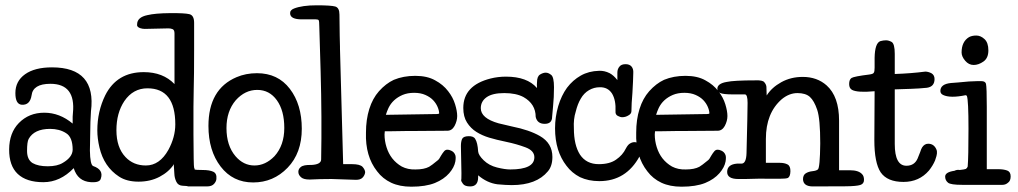

<svg xmlns="http://www.w3.org/2000/svg" viewBox="-20 -677 3840 724"><path d="M323 10Q273 7 258 -43Q207 10 143.5 10Q80 10 47 -21Q14 -52 14.5 -114Q15 -176 51 -213Q89 -252 147 -252Q205 -252 254 -211V-237L255 -251Q266 -361 170 -361Q104 -361 99 -317Q93 -280 62 -282Q38 -284 38 -326Q38 -371 74.5 -397Q111 -423 176 -423Q344 -423 323 -257Q322 -237 321 -217Q320 -137 319 -109Q320 -56 331 -51Q372 -37 360 -3Q356 12 323 10ZM169 -191Q109 -191 88 -153Q82 -142 82 -108Q82 -75 103 -62Q124 -50 160 -50Q196 -50 217 -63Q253 -84 254 -112Q254 -160 229 -175Q204 -191 169 -191Z M712 -591Q712 -591 712 -491Q712 -391 710.5 -341.5Q709 -292 709.5 -170.5Q710 -49 712 -45Q714 -41 714 -38Q718 -36 744 -36Q770 -36 784 -29.5Q798 -23 796 -3Q796 6 787.5 16Q779 26 760 26H723Q689 26 689 26Q687 24 669.5 23.5Q652 23 645 8.5Q638 -6 637.5 -21.5Q637 -37 636 -45Q635 -53 636 -58Q617 -29 582 -10.5Q547 8 502.5 8Q458 8 429 -11Q372 -48 355 -121Q347 -155 347 -185Q347 -257 377 -318Q421 -405 522 -405Q595 -405 638 -360Q638 -360 638 -551Q638 -564 631 -567Q624 -570 615.5 -570Q607 -570 526 -568Q517 -568 508 -571Q495 -576 497 -585Q497 -612 536 -620Q565 -627 621 -627.5Q677 -628 694.5 -623.5Q712 -619 712 -591ZM711 -449ZM641 -208Q641 -344 536 -344Q482 -344 449 -296Q419 -251 419 -186Q419 -121 453 -85Q483 -53 530 -53Q582 -53 615 -112Q641 -160 641 -208Z M872 -386Q907 -401 949 -401Q1028 -401 1073 -342Q1118 -283 1118 -191.5Q1118 -100 1064.5 -44.5Q1011 11 934.5 11Q858 11 812 -49Q766 -109 766 -202Q766 -341 872 -386ZM869 -299Q834 -258 834 -194Q834 -128 868 -88Q898 -53 939.5 -53Q981 -53 1015 -88Q1052 -129 1052 -194.5Q1052 -260 1024 -299Q996 -338 950 -338Q904 -338 869 -299Z M1320 1Q1291 0 1230 -2Q1186 -2 1148 0Q1125 0 1116 -8Q1105 -17 1105 -29Q1105 -40 1114 -47Q1124 -56 1155 -55Q1191 -57 1191 -76Q1194 -232 1189 -409Q1184 -576 1184 -577Q1184 -598 1181.5 -601Q1179 -604 1171 -604H1118Q1075 -604 1074 -626Q1073 -639 1089 -645Q1120 -657 1174 -657Q1228 -657 1244 -652.5Q1260 -648 1260 -622Q1261 -573 1261 -543Q1261 -540 1262 -501Q1262 -501 1262 -494Q1267 -308 1274 -58H1308Q1337 -58 1347 -48Q1356 -38 1357 -28Q1356 -17 1348 -8Q1339 2 1320 1Z M1498 -319Q1461 -303 1445 -270Q1439 -257 1435 -244L1627 -247Q1634 -247 1636 -249Q1636 -260 1630 -274Q1624 -288 1613 -299.5Q1602 -311 1584 -319Q1566 -327 1541.5 -327Q1517 -327 1498 -319ZM1450 -182H1431Q1430 -176 1430 -170Q1430 -146 1437.5 -122Q1445 -98 1459 -80Q1474 -61 1495 -49Q1518 -37 1547 -38Q1579 -38 1598 -48Q1607 -53 1630 -72Q1636 -76 1643 -90Q1649 -100 1655 -107Q1664 -117 1681 -109Q1692 -104 1696 -94Q1700 -87 1697 -68Q1693 -46 1674 -24Q1654 -1 1620 13Q1585 27 1531 27Q1487 27 1455 12Q1423 -3 1402 -31Q1357 -88 1360 -177Q1360 -226 1372.5 -266Q1385 -306 1409 -333Q1435 -362 1465 -376Q1501 -391 1546 -391Q1591 -391 1621 -374Q1651 -358 1670 -333Q1688 -310 1696 -284Q1704 -258 1704 -239.5Q1704 -221 1694 -202Q1684 -184 1667 -184L1536 -183H1513Z M1904 -38Q1995 -38 1995 -84Q1995 -109 1961.5 -121.5Q1928 -134 1889.5 -142Q1851 -150 1824.5 -158Q1798 -166 1776.5 -179.5Q1755 -193 1741 -215Q1727 -237 1727 -270Q1727 -355 1830 -381Q1858 -388 1888 -388Q1968 -388 2005 -345Q2004 -359 2005 -367Q2005 -389 2016.5 -396Q2028 -403 2038 -403Q2048 -403 2058.5 -394.5Q2069 -386 2069 -348Q2069 -310 2065.5 -276Q2062 -242 2062 -237Q2062 -210 2034 -210Q2006 -210 2000 -236Q2000 -285 1954 -311Q1926 -326 1881.5 -326Q1837 -326 1815 -310.5Q1793 -295 1793 -269Q1793 -231 1860 -212Q1880 -207 1911 -200Q1976 -187 2016 -164Q2063 -137 2063 -85Q2063 -51 2046 -31Q2003 21 1910 21Q1889 21 1856 18Q1817 13 1783 -16Q1783 -16 1783 -9Q1783 26 1753 26Q1733 26 1726 16.5Q1719 7 1719 3Q1720 3 1720 -24Q1719 -50 1718 -126Q1718 -143 1722.5 -153Q1727 -163 1746.5 -163.5Q1766 -164 1772 -153Q1781 -139 1783 -106Q1784 -92 1804 -72.5Q1824 -53 1854 -45.5Q1884 -38 1904 -38Z M2279 -401Q2294 -393 2308 -375Q2308 -390 2308 -403Q2308 -417 2316 -426Q2323 -435 2339 -435Q2354 -435 2361.5 -426Q2369 -417 2368 -402Q2367 -382 2367 -370Q2365 -324 2362 -289Q2361 -259 2361 -258Q2361 -248 2350 -242Q2339 -235 2326 -235Q2319 -235 2309.5 -240Q2300 -245 2301 -257Q2303 -299 2288 -324Q2272 -349 2241 -348Q2220 -348 2201 -337Q2182 -326 2170 -305Q2158 -285 2151 -256Q2142 -228 2144 -193Q2144 -130 2167 -94Q2191 -58 2238 -58Q2279 -58 2303 -75Q2328 -92 2340 -117Q2348 -132 2356 -136Q2364 -141 2372.5 -141Q2381 -141 2390 -135Q2400 -127 2400 -114Q2400 -106 2398 -100Q2396 -94 2392 -88Q2341 6 2240 6Q2199 6 2167 -9Q2136 -25 2116 -52Q2095 -79 2084 -114Q2073 -150 2073 -193Q2073 -236 2085 -277Q2097 -317 2118 -346Q2140 -375 2170 -392Q2200 -409 2239 -410Q2259 -411 2279 -401Z M2517 -319Q2480 -303 2464 -270Q2458 -257 2454 -244L2646 -247Q2653 -247 2655 -249Q2655 -260 2649 -274Q2643 -288 2632 -299.5Q2621 -311 2603 -319Q2585 -327 2560.5 -327Q2536 -327 2517 -319ZM2469 -182H2450Q2449 -176 2449 -170Q2449 -146 2456.5 -122Q2464 -98 2478 -80Q2493 -61 2514 -49Q2537 -37 2566 -38Q2598 -38 2617 -48Q2626 -53 2649 -72Q2655 -76 2662 -90Q2668 -100 2674 -107Q2683 -117 2700 -109Q2711 -104 2715 -94Q2719 -87 2716 -68Q2712 -46 2693 -24Q2673 -1 2639 13Q2604 27 2550 27Q2506 27 2474 12Q2442 -3 2421 -31Q2376 -88 2379 -177Q2379 -226 2391.5 -266Q2404 -306 2428 -333Q2454 -362 2484 -376Q2520 -391 2565 -391Q2610 -391 2640 -374Q2670 -358 2689 -333Q2707 -310 2715 -284Q2723 -258 2723 -239.5Q2723 -221 2713 -202Q2703 -184 2686 -184L2555 -183H2532Z M3043 26Q3009 25 3008 -1Q3008 -17 3018.5 -23.5Q3029 -30 3043.5 -31.5Q3058 -33 3064 -38Q3072 -44 3073 -136Q3073 -229 3061.5 -263Q3050 -297 3034 -311.5Q3018 -326 2987 -326Q2956 -326 2928 -303Q2868 -251 2868 -153Q2868 -103 2868 -63H2921Q2938 -63 2949.5 -57Q2961 -51 2960.5 -31Q2960 -11 2951 -6Q2944 -3 2921 -3H2895Q2841 -4 2791 -2H2764Q2721 -2 2722 -30Q2723 -57 2759 -60H2776Q2794 -60 2795 -100Q2799 -256 2799 -289Q2799 -321 2789 -321H2745Q2706 -321 2695.5 -326.5Q2685 -332 2685 -342Q2685 -362 2720 -368Q2747 -374 2830 -374Q2856 -375 2862 -367Q2869 -359 2870 -350Q2870 -336 2871 -317Q2890 -347 2926 -367Q2962 -387 3007 -387Q3061 -387 3097 -355Q3144 -313 3144 -222Q3144 -130 3144 -35H3185Q3218 -35 3231 -20Q3238 -13 3238 1.5Q3238 16 3224 20.5Q3210 25 3170 25.5Q3130 26 3043 26Z M3354 -134Q3354 -52 3398 -52Q3428 -52 3440 -79Q3446 -93 3450 -104Q3453 -114 3457 -121Q3466 -135 3480 -135Q3503 -135 3512 -111Q3513 -108 3513 -106Q3513 -105 3513 -98Q3513 -92 3506 -72Q3498 -53 3483 -34Q3446 9 3387 9Q3326 9 3301 -27Q3277 -63 3277 -149Q3278 -235 3278 -333Q3214 -327 3193 -338Q3182 -344 3182 -360Q3182 -377 3191 -383Q3201 -389 3258 -396Q3273 -398 3275 -403Q3278 -407 3278 -422Q3278 -438 3278 -459Q3279 -515 3300 -522Q3311 -525 3321 -525Q3331 -525 3342 -519Q3354 -512 3354 -474Q3354 -474 3354 -398Q3415 -400 3469 -407Q3480 -407 3492 -401Q3504 -394 3504 -379Q3504 -350 3475 -346Q3446 -343 3415 -342Q3384 -341 3354 -340Q3354 -340 3354 -134Z M3629 -49Q3632 -84 3632 -191.5Q3632 -299 3626 -315Q3624 -318 3621 -318Q3563 -306 3536 -319Q3526 -324 3526 -334Q3526 -360 3566 -364Q3578 -365 3592 -366Q3592 -361 3592 -366Q3639 -371 3664 -371H3681Q3695 -371 3698 -361Q3701 -347 3701 -274Q3701 -157 3701 -39H3745Q3764 -39 3778 -34Q3791 -29 3791 -12Q3791 5 3781 12Q3772 20 3760 20H3608Q3565 20 3555 12Q3544 3 3544 -11Q3544 -28 3579 -33Q3589 -38 3599 -36Q3617 -38 3622 -40Q3627 -43 3629 -49ZM3606 -479Q3606 -520 3634 -537Q3645 -543 3661.5 -543Q3678 -543 3692.5 -529.5Q3707 -516 3707 -487Q3707 -458 3688.5 -445Q3670 -432 3651.5 -432Q3633 -432 3619.5 -448Q3606 -464 3606 -479Z"/></svg>

Font: Scratch Savers
Style: Book
Weight: 400
Designer: Pablo Impallari, Rodrigo Fuenzalida, Brenda Gallo
Foundry: Pablo Impallari, Rodrigo Fuenzalida, Brenda Gallo
Version: Version 4.0b1